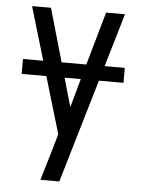

<svg xmlns="http://www.w3.org/2000/svg" viewBox="-53 -562 605 819"><g transform="rotate(5 250.0 -152.5)"><path d="M151 215Q160 185 169 154.5Q178 124 187 94L210 15L51 -520H132L251 -105L293 -256L368 -520H449L232 215ZM32 -228V-292H468V-228Z"/></g></svg>

Font: Iosevka NFM
Style: Regular
Weight: 400
Monospace: yes
Designer: Belleve Invis
Foundry: Belleve Invis
Version: Version 29.0.4; ttfautohint (v1.8.4);Nerd Fonts 3.3.0